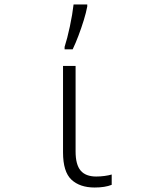

<svg xmlns="http://www.w3.org/2000/svg" viewBox="-20 -826 640 856"><path d="M402 10Q336 10 298.5 -25Q261 -60 261 -147V-532H317V-151Q317 -92 339.5 -65.5Q362 -39 409 -39Q427 -39 446 -41.5Q465 -44 478 -48V-2Q448 10 402 10ZM268 -617Q280 -654 291.5 -708Q303 -762 308 -806H369V-797Q364 -770 353.5 -736Q343 -702 330 -667.5Q317 -633 304 -606H268Z"/></svg>

Font: Noto Sans Mono Light
Style: Regular
Weight: 300
Designer: Monotype Design Team
Foundry: Monotype Imaging Inc.
Version: Version 2.014; ttfautohint (v1.8.4.7-5d5b)